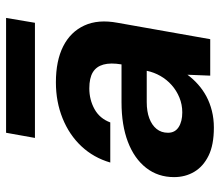

<svg xmlns="http://www.w3.org/2000/svg" viewBox="-66 -646 724 632"><g transform="rotate(-90 296.0 -330.0)"><path d="M192 12Q135 12 99.5 -5.5Q64 -23 46.5 -52.5Q29 -82 29 -119Q29 -172 59.5 -211Q90 -250 145 -271Q200 -292 275 -292H400Q406 -328 399.5 -351.5Q393 -375 374 -386.5Q355 -398 321 -398Q284 -398 253 -381Q222 -364 209 -329H77Q93 -384 130.5 -424Q168 -464 222.5 -486Q277 -508 341 -508Q412 -508 459.5 -484Q507 -460 528 -414.5Q549 -369 537 -305L483 0H363L366 -75Q352 -56 334 -40Q316 -24 294.5 -12.5Q273 -1 247 5.5Q221 12 192 12ZM242 -92Q268 -92 291 -101.5Q314 -111 332 -127Q350 -143 362 -164Q374 -185 379 -209H276Q245 -209 222.5 -200.5Q200 -192 187.5 -176.5Q175 -161 175 -139Q175 -116 193.5 -104Q212 -92 242 -92ZM158 -577 175 -672H553L537 -577Z"/></g></svg>

Font: DM Sans 24pt
Style: Bold Italic
Weight: 700
Italic angle: -10°
Designer: Colophon Foundry, Jonny Pinhorn
Foundry: Colophon Foundry
Version: Version 4.004;gftools[0.9.30]